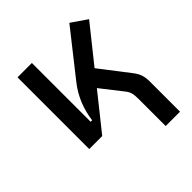

<svg xmlns="http://www.w3.org/2000/svg" viewBox="-197 -657 980 980"><g transform="rotate(-45 293.0 -167.0)"><path d="M170.9 0 324.7 -192.4 416.5 -75.2C430.7 -57.1 436 -39.1 436 -5.9V192.9H539.6V-24.4C539.6 -63.5 531.2 -86.9 509.8 -114.7L388.2 -272.5L545.4 -469.2L460.9 -527.3L272.5 -288.6C226.1 -230 201.2 -165 191.4 -93.3H180.7V-517.6H77.1V0Z"/></g></svg>

Font: Cascadia Mono NF
Style: Regular
Weight: 400
Monospace: yes
Designer: Aaron Bell
Foundry: Saja Typeworks
Version: Version 2404.023